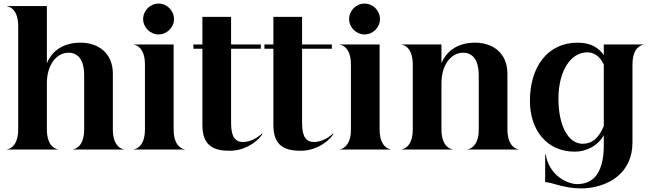

<svg xmlns="http://www.w3.org/2000/svg" viewBox="-20 -834 3640 1071"><path d="M81.5 -688V-112C81.5 -11 25.5 -1.5 20 -1.5V0H303V-1.5C297.5 -1.5 241.5 -11 241.5 -112V-371C241.5 -469 292.5 -540 363.5 -540C398.5 -540 421.5 -521 434.5 -495C447.5 -468 449.5 -435 449.5 -410V-112C449.5 -11 393.5 -1.5 388 -1.5V0H671V-1.5C665.5 -1.5 609.5 -11 609.5 -112V-423C609.5 -480 589.5 -523 557.5 -552C524.5 -581 479.5 -596 429.5 -596C319.5 -596 265.5 -538 241.5 -482V-800H20V-798.5C25.5 -798.5 81.5 -789 81.5 -688Z M788.5 -474V-112C788.5 -11 732.5 -1.5 727 -1.5V0H1010V-1.5C1004.5 -1.5 948.5 -11 948.5 -112V-586H727V-584.5C732.5 -584.5 788.5 -575 788.5 -474ZM864.5 -642C911.5 -642 950.5 -681 950.5 -728C950.5 -775 911.5 -814 864.5 -814C817.5 -814 778.5 -775 778.5 -728C778.5 -681 817.5 -642 864.5 -642Z M1269 -154V-562H1435V-586H1269V-740H1109V-586H1059V-562H1109V-136C1109 -18 1175 7 1262 7C1364 7 1437 -66 1444 -89H1441C1421 -69 1380 -42 1336 -42C1277 -42 1269 -95 1269 -154Z M1665 -154V-562H1831V-586H1665V-740H1505V-586H1455V-562H1505V-136C1505 -18 1571 7 1658 7C1760 7 1833 -66 1840 -89H1837C1817 -69 1776 -42 1732 -42C1673 -42 1665 -95 1665 -154Z M1937.5 -474V-112C1937.5 -11 1881.5 -1.5 1876 -1.5V0H2159V-1.5C2153.5 -1.5 2097.5 -11 2097.5 -112V-586H1876V-584.5C1881.5 -584.5 1937.5 -575 1937.5 -474ZM2013.5 -642C2060.5 -642 2099.5 -681 2099.5 -728C2099.5 -775 2060.5 -814 2013.5 -814C1966.5 -814 1927.5 -775 1927.5 -728C1927.5 -681 1966.5 -642 2013.5 -642Z M2282.5 -474V-112C2282.5 -11 2226.5 -1.5 2221 -1.5V0H2504V-1.5C2498.5 -1.5 2442.5 -11 2442.5 -112V-371C2442.5 -469 2493.5 -540 2564.5 -540C2599.5 -540 2622.5 -521 2635.5 -495C2648.5 -468 2650.5 -435 2650.5 -410V-112C2650.5 -11 2594.5 -1.5 2589 -1.5V0H2872V-1.5C2866.5 -1.5 2810.5 -11 2810.5 -112V-423C2810.5 -480 2790.5 -523 2758.5 -552C2725.5 -581 2680.5 -596 2630.5 -596C2520.5 -596 2466.5 -538 2442.5 -482V-586H2221V-584.5C2226.5 -584.5 2282.5 -575 2282.5 -474Z M3199 193C3173 193 3125 180 3085 143C3057 117 3033 80 3024 28H3021V182C3058 182 3123 217 3223 217C3284 217 3370 199 3431 144C3476 104 3508 45 3508 -40V-474C3508 -575 3564 -584.5 3569.5 -584.5V-586H3348V-527C3322 -563 3282 -596 3202 -596C3032 -596 2936 -458 2936 -272C2936 -106 3032 12 3186 12C3254 12 3317 -23 3348 -80V-24C3348 26 3342 95 3308 142C3286 172 3252 193 3199 193ZM3095 -282C3095 -440 3164 -542 3256 -542C3285 -542 3322 -529 3348 -474V-131C3319 -62 3282 -32 3231 -32C3144 -32 3095 -144 3095 -282Z"/></svg>

Font: Beautique Display Medium
Style: Bold
Weight: 900
Designer: Nhat-Quang Ngo
Version: Version 1.100;Glyphs 3.2.3 (3260)